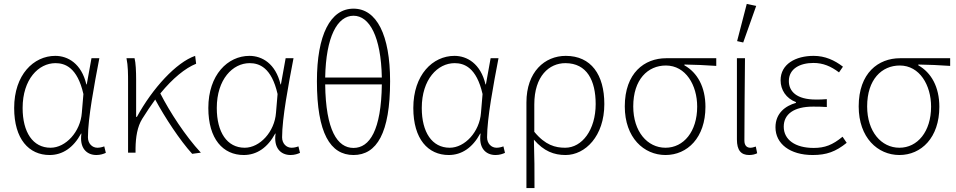

<svg xmlns="http://www.w3.org/2000/svg" viewBox="-20 -776 4862 976"><path d="M232 12C298 12 353 -25 392 -97H394C383 -24 420 12 470 12C491 12 507 6 518 1L510 -32C500 -28 487 -25 475 -25C449 -25 427 -46 427 -78C427 -175 459 -344 485 -480H445L421 -347H419C394 -453 325 -492 261 -492C151 -492 52 -396 52 -227C52 -69 127 12 232 12ZM237 -25C147 -25 95 -104 95 -227C95 -373 176 -455 262 -455C310 -455 373 -434 404 -298L396 -203C389 -106 314 -25 237 -25Z M631 0H669V-23C670 -79 678 -132 703 -172C725 -207 747 -240 769 -270C818 -179 895 -62 957 6L1001 0C922 -85 843 -207 795 -301C858 -378 922 -430 977 -452L972 -492C876 -459 755 -327 676 -182H672V-372C672 -413 670 -457 664 -480H623C631 -442 631 -397 631 -358Z M1219 12C1285 12 1340 -25 1379 -97H1381C1370 -24 1407 12 1457 12C1478 12 1494 6 1505 1L1497 -32C1487 -28 1474 -25 1462 -25C1436 -25 1414 -46 1414 -78C1414 -175 1446 -344 1472 -480H1432L1408 -347H1406C1381 -453 1312 -492 1248 -492C1138 -492 1039 -396 1039 -227C1039 -69 1114 12 1219 12ZM1224 -25C1134 -25 1082 -104 1082 -227C1082 -373 1163 -455 1249 -455C1297 -455 1360 -434 1391 -298L1383 -203C1376 -106 1301 -25 1224 -25Z M1777 12C1895 12 1963 -99 1963 -363C1963 -598 1895 -732 1777 -732C1659 -732 1591 -598 1591 -363C1591 -99 1659 12 1777 12ZM1777 -696C1858 -696 1917 -590 1921 -382H1633C1637 -590 1695 -696 1777 -696ZM1777 -24C1695 -24 1636 -114 1633 -347H1921C1918 -114 1859 -24 1777 -24Z M2261 12C2327 12 2382 -25 2421 -97H2423C2412 -24 2449 12 2499 12C2520 12 2536 6 2547 1L2539 -32C2529 -28 2516 -25 2504 -25C2478 -25 2456 -46 2456 -78C2456 -175 2488 -344 2514 -480H2474L2450 -347H2448C2423 -453 2354 -492 2290 -492C2180 -492 2081 -396 2081 -227C2081 -69 2156 12 2261 12ZM2266 -25C2176 -25 2124 -104 2124 -227C2124 -373 2205 -455 2291 -455C2339 -455 2402 -434 2433 -298L2425 -203C2418 -106 2343 -25 2266 -25Z M2656 180H2697C2697 86 2697 28 2694 -66C2745 -7 2796 12 2855 12C2955 12 3052 -84 3052 -247C3052 -396 2985 -492 2856 -492C2749 -492 2656 -411 2656 -255ZM2853 -25C2803 -25 2752 -38 2696 -106V-245C2696 -390 2772 -455 2854 -455C2964 -455 3008 -366 3008 -247C3008 -116 2939 -25 2853 -25Z M3363 12C3474 12 3566 -76 3566 -233C3566 -334 3525 -407 3459 -444V-448C3514 -447 3565 -445 3621 -441V-480H3366C3256 -480 3156 -405 3156 -235C3156 -76 3253 12 3363 12ZM3363 -25C3271 -25 3199 -107 3199 -235C3199 -372 3273 -443 3365 -443C3466 -443 3524 -343 3524 -234C3524 -107 3455 -25 3363 -25Z M3788 12C3806 12 3819 8 3829 3L3822 -31C3810 -27 3803 -25 3794 -25C3777 -25 3764 -36 3764 -61C3764 -199 3766 -338 3767 -480H3726V-67C3726 -12 3747 12 3788 12ZM3758 -560 3824 -746 3776 -756 3727 -567Z M4111 12C4182 12 4228 -5 4284 -50L4263 -81C4212 -39 4173 -24 4116 -24C4022 -24 3964 -66 3964 -132C3964 -196 4016 -234 4113 -234C4136 -234 4155 -234 4183 -232V-272C4158 -270 4146 -270 4127 -270C4030 -270 3990 -311 3990 -364C3990 -427 4047 -456 4115 -456C4164 -456 4204 -439 4245 -408L4265 -437C4222 -470 4174 -492 4116 -492C4024 -492 3948 -450 3948 -368C3948 -319 3976 -276 4026 -257V-253C3973 -238 3922 -201 3922 -129C3922 -45 3996 12 4111 12Z M4552 12C4663 12 4755 -76 4755 -233C4755 -334 4714 -407 4648 -444V-448C4703 -447 4754 -445 4810 -441V-480H4555C4445 -480 4345 -405 4345 -235C4345 -76 4442 12 4552 12ZM4552 -25C4460 -25 4388 -107 4388 -235C4388 -372 4462 -443 4554 -443C4655 -443 4713 -343 4713 -234C4713 -107 4644 -25 4552 -25Z"/></svg>

Font: Source Sans Pro Light
Style: Regular
Weight: 300
Designer: Paul D. Hunt
Foundry: Adobe Systems Incorporated
Version: Version 3.006;hotconv 1.0.111;makeotfexe 2.5.65597